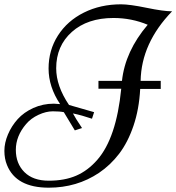

<svg xmlns="http://www.w3.org/2000/svg" viewBox="-51 -724 813 885"><path d="M742.2 -671.9Q600.1 -524.9 597.2 -351.1H689.9V-314H595.2Q590.3 -220.7 564.2 -144Q538.1 -67.4 498 -15.1Q458 37.1 405.3 72.8Q303.2 141.1 173.8 141.1Q23.4 141.1 -18.6 37.1Q-30.8 7.8 -30.8 -28.8Q-30.8 -65.4 -14.4 -104.2Q2 -143.1 30.5 -174.8Q59.1 -206.5 102.8 -226.3Q146.5 -246.1 197.3 -246.1Q205.6 -246.1 226.1 -244.1Q172.9 -323.7 172.9 -408.2Q172.9 -492.7 216.1 -560.3Q259.3 -627.9 335.7 -666Q412.1 -704.1 506.8 -704.1Q546.9 -704.1 624.8 -688Q702.6 -671.9 742.2 -671.9ZM511.2 -351.1Q525.9 -487.8 629.9 -609.9Q555.2 -641.1 472.2 -641.1Q352.1 -641.1 280 -576.7Q208 -512.2 208 -409.2Q208 -327.6 267.1 -240.2L382.8 -207L373 -176.8Q325.7 -192.9 285.2 -201.2Q295.9 -180.2 327.1 -133.8L293.9 -123L243.2 -207Q224.1 -210.9 192.6 -210.9Q161.1 -210.9 126.5 -194.8Q91.8 -178.7 69.3 -152.3Q22 -96.7 22 -33.4Q22 29.8 61.5 69.3Q101.1 108.9 173.8 108.9Q246.6 108.9 300.3 85.7Q354 62.5 397.5 12.7Q485.4 -87.9 507.8 -314.9H402.8V-351.1Z"/></svg>

Font: Niconne
Style: Regular
Weight: 400
Designer: Vernon Adams
Foundry: Vernon Adams
Version: Version 1.002